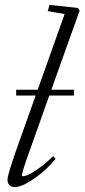

<svg xmlns="http://www.w3.org/2000/svg" viewBox="-20 -745 342 776"><path d="M39.6 11.2Q26.4 11.2 18.3 3.2Q10.3 -4.9 10.3 -18.6Q10.3 -37.1 42.5 -129.4L124 -358.9H45.4V-382.3H132.3L241.2 -688L172.9 -700.2L180.2 -725.1L294.9 -712.9L301.8 -702.1L187.5 -382.3H278.8V-358.9H179.2L95.7 -124Q68.8 -48.8 68.8 -36.6Q68.8 -32.7 73.2 -32.7Q79.6 -32.7 93 -38.1Q106.4 -43.5 134.8 -63.2Q163.1 -83 194.8 -113.8L204.6 -103Q167 -56.6 117.4 -22.7Q67.9 11.2 39.6 11.2Z"/></svg>

Font: Elstob Light
Style: Italic
Weight: 300
Italic angle: -20°
Designer: Peter S. Baker
Version: Version 1.015